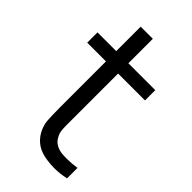

<svg xmlns="http://www.w3.org/2000/svg" viewBox="-224 -788 866 866"><g transform="rotate(45 209.0 -354.5)"><path d="M207.5 -206.5V-168.5Q207.5 -146 209.5 -131.8Q211.5 -117.5 219 -105Q227 -86.5 245.2 -75.5Q263.5 -64.5 286.5 -62.5Q291.5 -62 298.5 -61.8Q305.5 -61.5 315.5 -61.5Q331 -61.5 346.8 -62.8Q362.5 -64 379 -66.5V0Q342.5 8.5 305 8.5Q279 8.5 258.5 5Q219.5 0 193 -17Q166.5 -34 149 -65.5Q135.5 -92 132.5 -118.5Q131.5 -132.5 130.8 -153.8Q130 -175 130 -204V-497H10.5V-562.5H130V-718.5H207.5V-562.5H379V-497H207.5Z"/></g></svg>

Font: Russisch Sans
Style: Regular
Weight: 400
Designer: Michael Sharanda (font) & Cristiano Sobral (main changes)
Foundry: Michael Sharanda
Version: Version 2.00;October 25, 2020;FontCreator 13.0.0.2681 64-bit